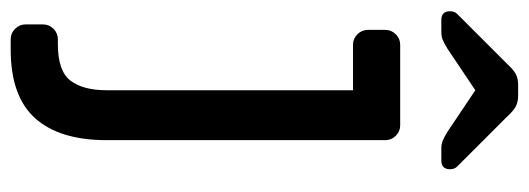

<svg xmlns="http://www.w3.org/2000/svg" viewBox="-342 -448 965 350"><g transform="rotate(90 140.0 -272.5)"><path d="M0 0ZM46 -434Q35 -434 27 -442Q19 -450 19 -461V-493Q19 -504 27 -512Q35 -520 46 -520H193Q204 -520 212 -512Q220 -504 220 -493V15Q220 101 180 145.5Q140 190 55 190H36Q25 190 17 182Q9 174 9 163V131Q9 120 17 112Q25 104 36 104H45Q94 104 111.5 81Q129 58 129 15V-434ZM176 -716 268 -624Q273 -619 273 -611Q273 -595 257 -595H236Q227 -595 221 -597.5Q215 -600 205 -606L129 -657L53 -606Q43 -600 37 -597.5Q31 -595 22 -595H1Q-15 -595 -15 -611Q-15 -619 -10 -624L82 -716Q92 -727 100 -731Q108 -735 119 -735H139Q150 -735 158 -731Q166 -727 176 -716Z"/></g></svg>

Font: Hezaedrus
Style: Regular
Weight: 400
Designer: Hubert & Fischer
Foundry: Hubert & Fischer
Version: Version 1.10;September 3, 2019;FontCreator 11.5.0.2425 64-bi